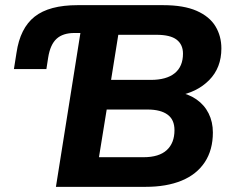

<svg xmlns="http://www.w3.org/2000/svg" viewBox="-20 -725 900 745"><path d="M197 0 292 -597H269Q224 -597 199.5 -574.5Q175 -552 167 -502L160 -457H34L44 -520Q58 -616 114.5 -660.5Q171 -705 281 -705H613Q693 -705 743 -683Q793 -661 816 -623Q839 -585 839 -537Q839 -462 791.5 -414Q744 -366 667 -353V-369Q711 -361 742 -339.5Q773 -318 789.5 -285Q806 -252 806 -211Q806 -143 774.5 -95.5Q743 -48 684.5 -24Q626 0 545 0ZM364 -115H537Q597 -115 627 -142.5Q657 -170 657 -220Q657 -240 650.5 -255Q644 -270 630.5 -280Q617 -290 597.5 -295Q578 -300 553 -300H394ZM411 -415H565Q626 -415 658 -441Q690 -467 690 -517Q690 -552 665.5 -571Q641 -590 587 -590H439Z"/></svg>

Font: Nunito Sans 12pt ExtraBold
Style: Italic
Weight: 800
Italic angle: -9°
Designer: Vernon Adams
Foundry: Vernon Adams
Version: Version 3.101;gftools[0.9.27]